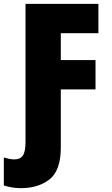

<svg xmlns="http://www.w3.org/2000/svg" viewBox="-61 -734 585 1001"><path d="M256 34V-268H437V-421H256V-561H452V-714H72V7Q72 57 58 77Q44 97 14 97Q-2 97 -16.5 93.5Q-31 90 -41 87V233Q-26 238 -2 242.5Q22 247 47 247Q139 247 197.5 201Q256 155 256 34Z"/></svg>

Font: Noto Sans UI SemiCondensed Black
Style: Regular
Weight: 900
Width: 4
Designer: Monotype Design Team
Foundry: Monotype Imaging Inc.
Version: 1.001